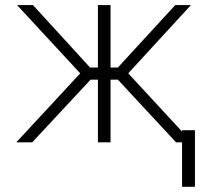

<svg xmlns="http://www.w3.org/2000/svg" viewBox="-20 -550 805 742"><path d="M290 -266.6 45.9 -530.3H107.4L328.1 -289.1H358.4V-530.3H407.2V-289.1H435.5L657.2 -530.3H717.8L475.6 -266.6L683.6 -41.5V-46.9H733.4V171.9H683.6V0H660.2L435.5 -242.2H407.2V0H358.4V-242.2H330.1L104.5 0H43Z"/></svg>

Font: Pretendard Std ExtraLight
Style: Regular
Weight: 200
Designer: Base glyphs from Inter by Rasmus Andersson; Hangeul glyphs from Noto Sans CJK(Source Han Sans) by Jang Soo-young and Kan
Foundry: Kil Hyung-jin
Version: Version 1.309